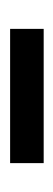

<svg xmlns="http://www.w3.org/2000/svg" viewBox="120 -486 108 389"><g transform="rotate(90 174.5 -291.0)"><path d="M38 -257V-325H310V-257Z"/></g></svg>

Font: Karmilla
Style: Regular
Weight: 400
Designer: Jonathan Pinhorn
Version: Version 1.000